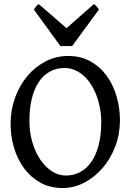

<svg xmlns="http://www.w3.org/2000/svg" viewBox="-20 -903 647 937"><path d="M474.1 -307.1Q474.1 -340.8 468.3 -373.5Q462.4 -406.2 451.4 -435.5Q440.4 -464.8 424.8 -489.7Q409.2 -514.6 389.2 -532.7Q369.1 -550.8 345.5 -561Q321.8 -571.3 294.9 -571.3Q254.4 -571.3 222.4 -553.2Q190.4 -535.2 168.5 -501.7Q146.5 -468.3 135 -420.4Q123.5 -372.6 123.5 -313Q123.5 -258.3 137.7 -209.7Q151.9 -161.1 176 -125Q200.2 -88.9 232.7 -67.6Q265.1 -46.4 301.3 -46.4Q338.9 -46.4 370.6 -63Q402.3 -79.6 425.3 -112.3Q448.2 -145 461.2 -193.8Q474.1 -242.7 474.1 -307.1ZM565.4 -315.9Q565.4 -249.5 543 -189.7Q520.5 -129.9 481.9 -84.5Q443.4 -39.1 392.6 -12.2Q341.8 14.6 284.7 14.6Q224.6 14.6 177.7 -11.2Q130.9 -37.1 98.4 -80.6Q65.9 -124 48.8 -180.7Q31.7 -237.3 31.7 -298.8Q31.7 -365.2 53.2 -425.3Q74.7 -485.4 112.5 -530.8Q150.4 -576.2 201.7 -603Q252.9 -629.9 313 -629.9Q374.5 -629.9 421.9 -603.3Q469.2 -576.7 501 -532.7Q532.7 -488.8 549.1 -432.1Q565.4 -375.5 565.4 -315.9ZM332 -678.2H274.9L145 -856.4Q151.9 -866.2 156.5 -872.3Q161.1 -878.4 169.4 -882.8L304.7 -765.6L438 -882.8Q446.3 -878.4 451.4 -872.3Q456.5 -866.2 462.9 -856.4Z"/></svg>

Font: Gentium Book Basic
Style: Regular
Weight: 400
Designer: J. Victor Gaultney and Annie Olsen
Foundry: SIL International
Version: Version 1.102; 2013; Maintenance release